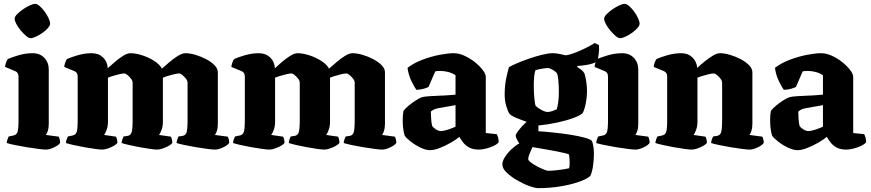

<svg xmlns="http://www.w3.org/2000/svg" viewBox="-20 -776 4517 996"><path d="M218 0Q207 0 179 -3.5Q151 -7 117.5 -12.5Q84 -18 55.5 -24Q27 -30 15 -34Q15 -42 18.5 -52Q22 -62 25 -68L49 -73Q65 -76 70.5 -90.5Q76 -105 76 -153V-379Q76 -400 59 -407L6 -429Q8 -443 12.5 -454.5Q17 -466 21 -470Q38 -478 75 -489Q112 -500 149 -500Q187 -500 210 -476Q233 -452 233 -414V-133Q233 -112 228 -97Q223 -82 218 -76L285 -67Q287 -63 289.5 -54Q292 -45 292 -35Q285 -23 260.5 -11.5Q236 0 218 0ZM138 -578Q129 -578 115.5 -589.5Q102 -601 88 -617.5Q74 -634 65 -651Q56 -668 56 -679Q56 -689 68.5 -702Q81 -715 99 -727.5Q117 -740 134.5 -748Q152 -756 163 -756Q173 -756 186 -744.5Q199 -733 211.5 -716Q224 -699 232 -681.5Q240 -664 240 -653Q240 -644 229 -631Q218 -618 201 -606Q184 -594 167 -586Q150 -578 138 -578Z M510 0Q499 0 473 -3.5Q447 -7 416.5 -12.5Q386 -18 360 -24Q334 -30 322 -34Q322 -42 325.5 -52Q329 -62 332 -68L356 -73Q372 -76 377.5 -90.5Q383 -105 383 -153V-379Q383 -400 366 -407L313 -429Q315 -443 319.5 -454.5Q324 -466 328 -470Q345 -478 382 -489Q419 -500 456 -500Q491 -500 514 -478.5Q537 -457 539 -422Q554 -436 575 -454Q596 -472 618 -486Q640 -500 657 -500Q684 -500 718 -489Q752 -478 780.5 -459.5Q809 -441 820 -420Q836 -434 858 -453Q880 -472 902.5 -486Q925 -500 942 -500Q965 -500 994 -491.5Q1023 -483 1049.5 -469Q1076 -455 1093 -437.5Q1110 -420 1110 -401V-133Q1110 -112 1105 -97Q1100 -82 1095 -76L1162 -67Q1164 -63 1166.5 -54Q1169 -45 1169 -35Q1162 -23 1137.5 -11.5Q1113 0 1095 0Q1084 0 1056.5 -3.5Q1029 -7 996 -12.5Q963 -18 935.5 -24Q908 -30 896 -34Q896 -42 899.5 -52Q903 -62 906 -68L926 -71Q942 -73 947.5 -88.5Q953 -104 953 -153V-346Q953 -357 944.5 -368Q936 -379 926 -387Q916 -395 910 -395Q900 -395 883.5 -391Q867 -387 850.5 -382Q834 -377 825 -373V-143Q825 -122 818.5 -103.5Q812 -85 805 -76L867 -67Q869 -63 871.5 -54Q874 -45 874 -35Q869 -27 854.5 -19Q840 -11 823.5 -5.5Q807 0 795 0Q784 0 759 -3.5Q734 -7 704 -12.5Q674 -18 648.5 -24Q623 -30 611 -34Q611 -42 614.5 -52Q618 -62 621 -68L641 -71Q657 -73 662.5 -89Q668 -105 668 -153V-346Q668 -357 659.5 -368Q651 -379 641 -387Q631 -395 625 -395Q615 -395 598.5 -391Q582 -387 565.5 -382Q549 -377 540 -373V-143Q540 -122 533.5 -103.5Q527 -85 520 -76L582 -67Q584 -63 586.5 -54Q589 -45 589 -35Q584 -27 569.5 -19Q555 -11 538.5 -5.5Q522 0 510 0Z M1377 0Q1366 0 1340 -3.5Q1314 -7 1283.5 -12.5Q1253 -18 1227 -24Q1201 -30 1189 -34Q1189 -42 1192.5 -52Q1196 -62 1199 -68L1223 -73Q1239 -76 1244.5 -90.5Q1250 -105 1250 -153V-379Q1250 -400 1233 -407L1180 -429Q1182 -443 1186.5 -454.5Q1191 -466 1195 -470Q1212 -478 1249 -489Q1286 -500 1323 -500Q1358 -500 1381 -478.5Q1404 -457 1406 -422Q1421 -436 1442 -454Q1463 -472 1485 -486Q1507 -500 1524 -500Q1551 -500 1585 -489Q1619 -478 1647.5 -459.5Q1676 -441 1687 -420Q1703 -434 1725 -453Q1747 -472 1769.5 -486Q1792 -500 1809 -500Q1832 -500 1861 -491.5Q1890 -483 1916.5 -469Q1943 -455 1960 -437.5Q1977 -420 1977 -401V-133Q1977 -112 1972 -97Q1967 -82 1962 -76L2029 -67Q2031 -63 2033.5 -54Q2036 -45 2036 -35Q2029 -23 2004.5 -11.5Q1980 0 1962 0Q1951 0 1923.5 -3.5Q1896 -7 1863 -12.5Q1830 -18 1802.5 -24Q1775 -30 1763 -34Q1763 -42 1766.5 -52Q1770 -62 1773 -68L1793 -71Q1809 -73 1814.5 -88.5Q1820 -104 1820 -153V-346Q1820 -357 1811.5 -368Q1803 -379 1793 -387Q1783 -395 1777 -395Q1767 -395 1750.5 -391Q1734 -387 1717.5 -382Q1701 -377 1692 -373V-143Q1692 -122 1685.5 -103.5Q1679 -85 1672 -76L1734 -67Q1736 -63 1738.5 -54Q1741 -45 1741 -35Q1736 -27 1721.5 -19Q1707 -11 1690.5 -5.5Q1674 0 1662 0Q1651 0 1626 -3.5Q1601 -7 1571 -12.5Q1541 -18 1515.5 -24Q1490 -30 1478 -34Q1478 -42 1481.5 -52Q1485 -62 1488 -68L1508 -71Q1524 -73 1529.5 -89Q1535 -105 1535 -153V-346Q1535 -357 1526.5 -368Q1518 -379 1508 -387Q1498 -395 1492 -395Q1482 -395 1465.5 -391Q1449 -387 1432.5 -382Q1416 -377 1407 -373V-143Q1407 -122 1400.5 -103.5Q1394 -85 1387 -76L1449 -67Q1451 -63 1453.5 -54Q1456 -45 1456 -35Q1451 -27 1436.5 -19Q1422 -11 1405.5 -5.5Q1389 0 1377 0Z M2211 3Q2189 3 2161 -10.5Q2133 -24 2110 -42Q2087 -60 2079 -73Q2069 -106 2069 -154Q2069 -167 2070 -179Q2071 -191 2073 -201Q2082 -213 2100.5 -228.5Q2119 -244 2139 -256.5Q2159 -269 2170 -272Q2180 -275 2208 -277Q2236 -279 2267 -280Q2279 -280 2282.5 -280.5Q2286 -281 2290 -281Q2294 -281 2305 -282Q2316 -283 2343 -285V-386Q2326 -397 2305.5 -402.5Q2285 -408 2264 -408Q2250 -408 2238 -406L2203 -325Q2196 -321 2179.5 -316Q2163 -311 2140 -310Q2129 -325 2114 -356Q2099 -387 2094 -424Q2126 -449 2171 -466Q2216 -483 2260 -491.5Q2304 -500 2333 -500Q2360 -500 2389 -487Q2418 -474 2443 -454Q2468 -434 2484 -413Q2500 -392 2500 -377V-86L2557 -80Q2560 -75 2563.5 -63.5Q2567 -52 2567 -38Q2558 -27 2539.5 -18.5Q2521 -10 2500.5 -5Q2480 0 2464 0Q2434 0 2414.5 -10.5Q2395 -21 2383 -36.5Q2371 -52 2363 -66Q2345 -51 2317 -35Q2289 -19 2260.5 -8Q2232 3 2211 3ZM2268 -96Q2280 -96 2303.5 -103.5Q2327 -111 2343 -119V-231Q2335 -229 2324 -227Q2313 -225 2300 -223Q2275 -219 2252 -214.5Q2229 -210 2215 -197Q2215 -184 2216.5 -160.5Q2218 -137 2222 -122Q2228 -113 2242 -104.5Q2256 -96 2268 -96Z M2773 -125V-95Q2783 -95 2810.5 -92.5Q2838 -90 2874 -86Q2910 -82 2946 -76Q2982 -70 3010.5 -62.5Q3039 -55 3050 -46Q3056 -33 3058.5 -13.5Q3061 6 3061 21Q3061 55 3056 87Q3051 119 3042 137Q3024 153 2982.5 167.5Q2941 182 2886 191Q2831 200 2772 200Q2756 200 2725.5 189Q2695 178 2663 159.5Q2631 141 2608.5 119.5Q2586 98 2586 77Q2586 59 2600 37.5Q2614 16 2634.5 -3Q2655 -22 2674 -32Q2668 -40 2661.5 -52.5Q2655 -65 2655 -74Q2655 -78 2664 -91Q2673 -104 2686.5 -119Q2700 -134 2712 -144Q2683 -154 2656 -165.5Q2629 -177 2622 -187Q2615 -197 2606.5 -225Q2598 -253 2598 -284Q2598 -330 2605.5 -367Q2613 -404 2620 -427Q2630 -434 2657.5 -446Q2685 -458 2720.5 -470.5Q2756 -483 2790 -491.5Q2824 -500 2847 -500Q2863 -500 2881 -496.5Q2899 -493 2915 -489Q2936 -492 2965.5 -503.5Q2995 -515 3022.5 -529Q3050 -543 3065 -553L3087 -542Q3089 -522 3086 -497.5Q3083 -473 3078 -456Q3054 -445 3027.5 -440Q3001 -435 2975 -434V-428Q2982 -424 2993.5 -415.5Q3005 -407 3012 -395Q3017 -379 3021 -354Q3025 -329 3025 -306Q3025 -272 3018.5 -239.5Q3012 -207 3003 -190Q2992 -178 2956 -164.5Q2920 -151 2871.5 -140.5Q2823 -130 2773 -125ZM2819 -195Q2832 -195 2845.5 -200Q2859 -205 2868 -209Q2873 -223 2876 -247.5Q2879 -272 2879 -300Q2879 -330 2876.5 -358.5Q2874 -387 2869 -396Q2867 -400 2858 -406.5Q2849 -413 2839 -418Q2829 -423 2824 -423Q2813 -423 2794 -420Q2775 -417 2758 -412Q2753 -401 2751 -379Q2749 -357 2749 -331Q2749 -297 2752 -265Q2755 -233 2759 -227Q2763 -222 2775 -214Q2787 -206 2799.5 -200.5Q2812 -195 2819 -195ZM2824 110Q2844 110 2877 106Q2910 102 2932 97Q2934 92 2934.5 83.5Q2935 75 2935 67Q2935 56 2934 44Q2933 32 2931 25Q2929 23 2911 18.5Q2893 14 2867 9Q2841 4 2814.5 -0.5Q2788 -5 2768 -8.5Q2748 -12 2742 -13Q2735 2 2727.5 21Q2720 40 2720 48Q2720 56 2733.5 66.5Q2747 77 2766 87Q2785 97 2801.5 103.5Q2818 110 2824 110Z M3276 0Q3265 0 3237 -3.5Q3209 -7 3175.5 -12.5Q3142 -18 3113.5 -24Q3085 -30 3073 -34Q3073 -42 3076.5 -52Q3080 -62 3083 -68L3107 -73Q3123 -76 3128.5 -90.5Q3134 -105 3134 -153V-379Q3134 -400 3117 -407L3064 -429Q3066 -443 3070.5 -454.5Q3075 -466 3079 -470Q3096 -478 3133 -489Q3170 -500 3207 -500Q3245 -500 3268 -476Q3291 -452 3291 -414V-133Q3291 -112 3286 -97Q3281 -82 3276 -76L3343 -67Q3345 -63 3347.5 -54Q3350 -45 3350 -35Q3343 -23 3318.5 -11.5Q3294 0 3276 0ZM3196 -578Q3187 -578 3173.5 -589.5Q3160 -601 3146 -617.5Q3132 -634 3123 -651Q3114 -668 3114 -679Q3114 -689 3126.5 -702Q3139 -715 3157 -727.5Q3175 -740 3192.5 -748Q3210 -756 3221 -756Q3231 -756 3244 -744.5Q3257 -733 3269.5 -716Q3282 -699 3290 -681.5Q3298 -664 3298 -653Q3298 -644 3287 -631Q3276 -618 3259 -606Q3242 -594 3225 -586Q3208 -578 3196 -578Z M3568 0Q3557 0 3531 -3.5Q3505 -7 3474.5 -12.5Q3444 -18 3418 -24Q3392 -30 3380 -34Q3380 -42 3383.5 -52Q3387 -62 3390 -68L3414 -73Q3430 -76 3435.5 -90.5Q3441 -105 3441 -153V-379Q3441 -400 3424 -407L3371 -429Q3373 -443 3377.5 -454.5Q3382 -466 3386 -470Q3403 -478 3440 -489Q3477 -500 3514 -500Q3549 -500 3571.5 -478.5Q3594 -457 3597 -424Q3613 -439 3634.5 -456.5Q3656 -474 3677.5 -487Q3699 -500 3715 -500Q3738 -500 3767 -491.5Q3796 -483 3822.5 -469Q3849 -455 3866 -437.5Q3883 -420 3883 -401V-133Q3883 -112 3878 -97Q3873 -82 3868 -76L3935 -67Q3937 -63 3939.5 -54Q3942 -45 3942 -35Q3935 -23 3910.5 -11.5Q3886 0 3868 0Q3857 0 3829.5 -3.5Q3802 -7 3769 -12.5Q3736 -18 3708.5 -24Q3681 -30 3669 -34Q3669 -42 3672.5 -52Q3676 -62 3679 -68L3699 -71Q3715 -73 3720.5 -89Q3726 -105 3726 -153V-346Q3726 -357 3717.5 -368Q3709 -379 3699 -387Q3689 -395 3683 -395Q3673 -395 3656.5 -391Q3640 -387 3623.5 -382Q3607 -377 3598 -373V-143Q3598 -122 3591.5 -103.5Q3585 -85 3578 -76L3640 -67Q3642 -63 3644.5 -54Q3647 -45 3647 -35Q3642 -27 3627.5 -19Q3613 -11 3596.5 -5.5Q3580 0 3568 0Z M4117 3Q4095 3 4067 -10.5Q4039 -24 4016 -42Q3993 -60 3985 -73Q3975 -106 3975 -154Q3975 -167 3976 -179Q3977 -191 3979 -201Q3988 -213 4006.5 -228.5Q4025 -244 4045 -256.5Q4065 -269 4076 -272Q4086 -275 4114 -277Q4142 -279 4173 -280Q4185 -280 4188.5 -280.5Q4192 -281 4196 -281Q4200 -281 4211 -282Q4222 -283 4249 -285V-386Q4232 -397 4211.5 -402.5Q4191 -408 4170 -408Q4156 -408 4144 -406L4109 -325Q4102 -321 4085.5 -316Q4069 -311 4046 -310Q4035 -325 4020 -356Q4005 -387 4000 -424Q4032 -449 4077 -466Q4122 -483 4166 -491.5Q4210 -500 4239 -500Q4266 -500 4295 -487Q4324 -474 4349 -454Q4374 -434 4390 -413Q4406 -392 4406 -377V-86L4463 -80Q4466 -75 4469.5 -63.5Q4473 -52 4473 -38Q4464 -27 4445.5 -18.5Q4427 -10 4406.5 -5Q4386 0 4370 0Q4340 0 4320.5 -10.5Q4301 -21 4289 -36.5Q4277 -52 4269 -66Q4251 -51 4223 -35Q4195 -19 4166.5 -8Q4138 3 4117 3ZM4174 -96Q4186 -96 4209.5 -103.5Q4233 -111 4249 -119V-231Q4241 -229 4230 -227Q4219 -225 4206 -223Q4181 -219 4158 -214.5Q4135 -210 4121 -197Q4121 -184 4122.5 -160.5Q4124 -137 4128 -122Q4134 -113 4148 -104.5Q4162 -96 4174 -96Z"/></svg>

Font: Texturina 72pt Black
Style: Regular
Weight: 900
Designer: Guillermo Torres Carreño
Foundry: Omnibus-Type
Version: Version 1.002; ttfautohint (v1.8.3)